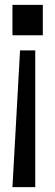

<svg xmlns="http://www.w3.org/2000/svg" viewBox="-20 -770 228 790"><path d="M125 -562.5V0H31.2L62.5 -562.5ZM31.2 -625V-750H156.2V-625Z"/></svg>

Font: Oswald-Regular
Style: Regular
Weight: 400
Designer: vernon adams
Foundry: vernon adams
Version: Version 2.002; ttfautohint (v0.92.18-e454-dirty) -l 8 -r 50 